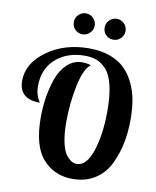

<svg xmlns="http://www.w3.org/2000/svg" viewBox="-100 -1021 898 1104"><g transform="rotate(10 348.5 -469.5)"><path d="M17 -500Q17 -602 119 -676Q221 -750 365 -750Q433 -750 486 -731Q539 -712 573 -679Q607 -646 629.5 -599Q652 -552 661 -500Q670 -448 670 -387Q670 -315 657 -250.5Q644 -186 615.5 -126Q587 -66 531.5 -30Q476 6 400 6Q293 6 226 -69Q159 -144 159 -311Q159 -370 168 -428Q177 -486 196.5 -541Q216 -596 253.5 -630Q291 -664 340 -664Q366 -664 391 -656Q352 -630 330 -525Q308 -420 308 -312Q308 -244 318 -195.5Q328 -147 344.5 -124.5Q361 -102 376.5 -92.5Q392 -83 409 -83Q466 -83 498 -179.5Q530 -276 530 -413Q530 -501 516 -561Q502 -621 475 -651Q448 -681 418 -692.5Q388 -704 347 -704Q246 -704 179 -645.5Q112 -587 112 -485Q112 -434 139 -393Q17 -393 17 -500ZM251 -884Q251 -909 269 -927Q287 -945 312 -945Q337 -945 355 -927Q373 -909 373 -884Q373 -859 355 -841Q337 -823 312 -823Q286 -823 268.5 -840.5Q251 -858 251 -884ZM431 -884Q431 -909 449 -927Q467 -945 492 -945Q517 -945 535 -927Q553 -909 553 -884Q553 -859 535 -841Q517 -823 492 -823Q466 -823 448.5 -840.5Q431 -858 431 -884Z"/></g></svg>

Font: Lobster Two
Style: Bold
Weight: 700
Designer: Pablo Impallari
Foundry: Pablo Impallari. www.impallari.com
Version: Version 1.006